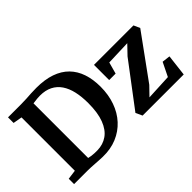

<svg xmlns="http://www.w3.org/2000/svg" viewBox="-104 -1130 1519 1519"><g transform="rotate(-45 655.0 -371.0)"><path d="M351.8 8Q332.7 7.5 311.5 6.2Q290.4 5 269.1 3.5Q247.8 2 228 1Q208.2 0 191.7 0H39.5V-59.9L118.5 -70.4V-667.3L43.3 -680.5V-743H190.4Q222.3 -743 250.7 -744.8Q279 -746.6 307.1 -748.3Q335.2 -749.9 366.3 -749.9Q460.3 -749.9 529.5 -725.9Q598.6 -701.8 643.7 -656.1Q688.8 -610.3 710.9 -544.8Q733 -479.3 733 -396.6Q733 -307.1 706.5 -232.4Q680.1 -157.6 630.1 -103.1Q580 -48.6 509.9 -19.3Q439.7 10 351.8 8ZM359.4 -58.3Q423 -59.3 470.9 -93Q518.9 -126.7 545.6 -196.4Q572.3 -266 572.3 -373.8Q572.3 -445.9 559.2 -503.5Q546 -561 518.3 -601.8Q490.6 -642.5 447.2 -664.3Q403.8 -686.1 343.6 -686.1Q325.1 -686.1 310.3 -684.5Q295.5 -682.9 284 -681.2Q272.5 -679.5 264.4 -679V-67.4Q279.2 -63.6 294.7 -61.5Q310.1 -59.4 326.2 -58.7Q342.3 -58.1 359.4 -58.3ZM1125.3 -490.9 916.9 -483.5 890 -385.8H817.8V-555.7H1259.4L1283 -503.3L1015.9 -135.2L946.5 -63.5L1162.9 -74L1219.4 -189.2L1287.6 -181L1266.2 0H806.2L780.8 -54.9L1053.2 -415.6Z"/></g></svg>

Font: Merriweather Light
Style: Regular
Weight: 300
Designer: Eben Sorkin
Foundry: Eben Sorkin
Version: Version 2.100